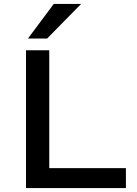

<svg xmlns="http://www.w3.org/2000/svg" viewBox="-20 -962 701 982"><path d="M113 0V-705H232V-102H624V0ZM123 -765 255 -942H395L221 -765Z"/></svg>

Font: Nunito Sans 7pt SemiExpanded SemiBold
Style: Regular
Weight: 600
Width: 6
Designer: Vernon Adams
Foundry: Vernon Adams
Version: Version 3.101;gftools[0.9.27]